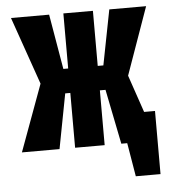

<svg xmlns="http://www.w3.org/2000/svg" viewBox="-48 -544 629 712"><g transform="rotate(-5 266.5 -187.5)"><path d="M397 -110V0H408L429 125H521V-110ZM522 -500H385L345 -295H324V-500H214V-295H196L161 -500H19L107 -248L16 0H156L195 -204H214V0H324V-204H345L386 0H518L433 -249Z"/></g></svg>

Font: Advent Pro
Style: Bold
Weight: 700
Designer: VivaRado, Andreas Kalpakidis
Foundry: VivaRado, Andreas Kalpakidis
Version: Version 3.000